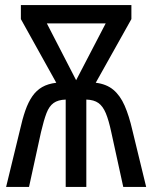

<svg xmlns="http://www.w3.org/2000/svg" viewBox="-20 -734 598 754"><path d="M496 -714V-659L356 -409Q398 -404 425 -381.5Q452 -359 469.5 -319Q487 -279 500 -222L554 0H464L417 -215Q407 -262 395.5 -289.5Q384 -317 366.5 -329.5Q349 -342 319 -343V0H238V-343Q208 -342 190.5 -329.5Q173 -317 162.5 -289.5Q152 -262 141 -215L94 0H4L58 -222Q68 -267 79.5 -300Q91 -333 107 -356Q123 -379 145.5 -392Q168 -405 201 -409L62 -659V-714ZM395 -642H164L279 -419Z"/></svg>

Font: Noto Sans ExtraCondensed
Style: Regular
Weight: 400
Width: 2
Designer: Monotype Design Team
Foundry: Monotype Imaging Inc.
Version: Version 2.013